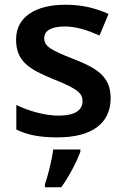

<svg xmlns="http://www.w3.org/2000/svg" viewBox="-20 -571 529 812"><path d="M448 -156C448 -248 389 -283 292 -321C193 -360 167 -375 167 -410C167 -441 197 -459 253 -459C303 -459 351 -443 401 -421L439 -512C381 -538 324 -551 257 -551C131 -551 48 -500 48 -404C48 -313 101 -279 204 -237C310 -195 329 -176 329 -143C329 -106 299 -82 227 -82C170 -82 100 -102 49 -127V-23C97 0 148 10 223 10C367 10 448 -48 448 -156ZM320 71V61H205C200 104 183 172 170 208V221H239C274 173 305 111 320 71Z"/></svg>

Font: Noto Sans Kayah Li SemiBold
Style: Regular
Weight: 600
Designer: Monotype Design Team, Sérgio Martins
Foundry: Monotype Imaging Inc.
Version: Version 2.002